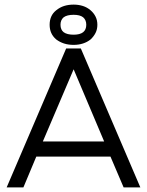

<svg xmlns="http://www.w3.org/2000/svg" viewBox="-20 -809 635 829"><path d="M329.1 -599.6Q313.5 -599.6 265.6 -599.6Q202.1 -450.2 8.8 0Q27.3 0 81.1 0Q94.7 -33.2 136.7 -132.8Q216.8 -132.8 457 -132.8Q471.7 -99.6 513.7 0Q532.2 0 585.9 0Q521.5 -150.4 329.1 -599.6ZM297.9 -509.8Q331.1 -431.6 429.7 -198.2Q363.3 -198.2 165 -198.2Q198.2 -276.4 297.9 -509.8ZM194.3 -702.1Q194.3 -682.6 201.2 -667Q208 -651.4 222.7 -638.7Q238.3 -627 256.8 -621.1Q275.4 -615.2 297.9 -615.2Q319.3 -615.2 337.9 -621.1Q356.4 -627 371.1 -638.7Q384.8 -651.4 392.6 -667Q400.4 -682.6 400.4 -702.1Q400.4 -721.7 392.6 -737.3Q384.8 -752.9 371.1 -764.6Q356.4 -777.3 337.9 -783.2Q319.3 -789.1 297.9 -789.1Q275.4 -789.1 256.8 -783.2Q238.3 -777.3 222.7 -764.6Q208 -752.9 201.2 -737.3Q194.3 -721.7 194.3 -702.1ZM352.5 -702.1Q352.5 -680.7 338.9 -669.9Q325.2 -659.2 297.9 -659.2Q269.5 -659.2 254.9 -669.9Q241.2 -680.7 241.2 -702.1Q241.2 -722.7 254.9 -734.4Q269.5 -745.1 297.9 -745.1Q325.2 -745.1 338.9 -734.4Q352.5 -722.7 352.5 -702.1Z"/></svg>

Font: TextaAlt
Style: Regular
Weight: 400
Designer: Daniel Hernandez & Miguel Hernandez
Version: Version 1.005;com.myfonts.easy.latinotype.texta.alt-regular.